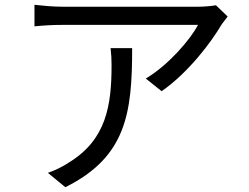

<svg xmlns="http://www.w3.org/2000/svg" viewBox="-20 -745 1040 802"><path d="M442 -544C445 -518 446 -496 446 -472C446 -305 424 -162 269 -67C241 -48 207 -32 180 -23L253 37C508 -90 532 -273 532 -544ZM882 -723C867 -720 831 -717 812 -717H238C201 -717 159 -721 124 -725V-635C164 -639 201 -641 238 -641H807C775 -579 681 -471 589 -417L655 -364C769 -443 864 -572 904 -640C911 -651 924 -666 931 -676Z"/></svg>

Font: Source Han Sans KR Regular
Style: Regular
Weight: 400
Designer: Ryoko NISHIZUKA (kana & ideographs); Paul D. Hunt (Latin, Greek & Cyrillic); Wenlong ZHANG (bopomofo); Sandoll Communica
Foundry: Adobe Systems Incorporated
Version: Version 1.004;PS 1.004;hotconv 1.0.82;makeotf.lib2.5.63406